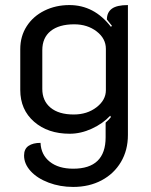

<svg xmlns="http://www.w3.org/2000/svg" viewBox="-20 -529 595 758"><path d="M75 85Q75 59 92.5 47Q110 35 140 35Q142 82 176.5 109.5Q211 137 269 137Q397 137 397 13V-45Q411 -57 418 -67L415 -72Q386 -41 342.5 -21Q299 -1 255 -1Q169 -1 114.5 -48.5Q60 -96 60 -174V-335Q60 -386 85.5 -425.5Q111 -465 155.5 -487Q200 -509 254 -509Q352 -509 418 -423L422 -427L402 -452Q402 -480 421.5 -494.5Q441 -509 485 -509V4Q485 64 457.5 110.5Q430 157 381 183Q332 209 269 209Q217 209 172 192Q127 175 101 146.5Q75 118 75 85ZM398 -173V-336Q398 -377 361.5 -405Q325 -433 273 -433Q213 -433 180 -406.5Q147 -380 147 -331V-178Q147 -131 179.5 -104Q212 -77 271 -77Q324 -77 361 -105.5Q398 -134 398 -173Z"/></svg>

Font: K2D
Style: Regular
Weight: 400
Version: Version 1.000; ttfautohint (v1.6)